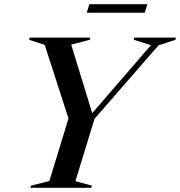

<svg xmlns="http://www.w3.org/2000/svg" viewBox="-20 -894 858 914"><path d="M698.5 -679 617 -704.5 619.5 -715H817.5L815 -704.5L734.5 -678L430 -328.5L339 -31.5L417.5 -10.5L414.5 0H124.5L128 -10.5L215 -32L306 -330L193 -680L119 -704.5L121 -715H409.5L407 -704.5L319 -681.5L419 -355.5ZM393 -833.5 405.5 -874H681.5L669 -833.5Z"/></svg>

Font: Newsreader Display Medium
Style: Italic
Weight: 500
Italic angle: -17°
Designer: Hugues Gentile
Foundry: Production Type
Version: Version 1.001